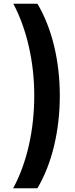

<svg xmlns="http://www.w3.org/2000/svg" viewBox="-20 -852 403 1037"><path d="M51 165H182C262 30 303 -149 303 -335C303 -520 262 -698 182 -832H52C126 -692 165 -515 165 -336C165 -153 127 25 51 165Z"/></svg>

Font: Noto Sans Devanagari UI Condensed ExtraBold
Style: Regular
Weight: 800
Width: 3
Designer: Jelle Bosma - Monotype Design Team
Foundry: Monotype Imaging Inc.
Version: Version 2.004